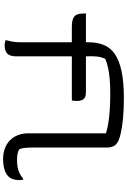

<svg xmlns="http://www.w3.org/2000/svg" viewBox="190 -994 820 1240"><g transform="rotate(90 600.0 -374.0)"><path d="M67 -519H575Q597 -519 609 -512.5Q621 -506 626.5 -493Q632 -480 632 -460Q632 -452 631 -443Q630 -434 629 -428H155Q120 -428 100.5 -436Q81 -444 74 -461Q67 -478 67 -505Q67 -508 67 -512.5Q67 -517 67 -519ZM841 -648Q803 -661 738.5 -668.5Q674 -676 580 -676Q530 -676 490 -672.5Q450 -669 418 -662Q386 -655 360 -644Q348 -618 345 -589.5Q342 -561 344 -516Q344 -479 344 -435Q344 -391 344 -343Q344 -295 344 -246.5Q344 -198 344 -153Q344 -108 344 -70Q344 -28 326 -11Q308 6 275 6Q263 6 254 4Q245 2 239 0Q245 -24 249 -45.5Q253 -67 253 -101Q253 -155 253 -209Q253 -263 253 -317.5Q253 -372 253 -426Q253 -480 253 -533Q253 -589 269.5 -632Q286 -675 326.5 -704Q367 -733 437.5 -748.5Q508 -764 615 -764Q687 -764 744.5 -758.5Q802 -753 842.5 -743.5Q883 -734 901 -722Q913 -715 919.5 -705Q926 -695 929.5 -682Q933 -669 933 -651Q933 -605 933 -559.5Q933 -514 933 -468.5Q933 -423 933 -376Q933 -329 933 -280Q933 -231 933 -178Q933 -147 935 -126.5Q937 -106 943 -90Q957 -80 975 -77Q993 -74 1014 -74Q1039 -74 1060.5 -78Q1082 -82 1100 -91Q1118 -100 1134 -114H1140Q1142 -108 1142.5 -100.5Q1143 -93 1143 -86Q1143 -63 1136.5 -45.5Q1130 -28 1119 -18Q1110 -8 1094.5 -0.5Q1079 7 1057.5 11.5Q1036 16 1008 16Q968 16 937 4Q906 -8 884.5 -30Q863 -52 852 -81.5Q841 -111 841 -146Q841 -199 841 -249Q841 -299 841 -348Q841 -397 841 -446Q841 -495 841 -545.5Q841 -596 841 -648Z"/></g></svg>

Font: Recursive Monospace Casual
Style: Regular
Weight: 400
Version: Version 1.047